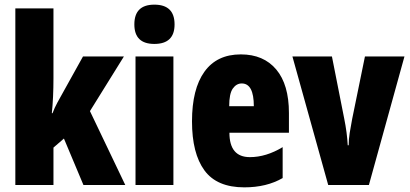

<svg xmlns="http://www.w3.org/2000/svg" viewBox="-20 -796 1763 826"><path d="M46 -760V0H210V-161L255 -200L339 0H519L367 -318L513 -553H337L247 -391Q238 -375 226.5 -354Q215 -333 206 -309H203Q210 -377 210 -459V-760Z M558 -691Q558 -607 644 -607Q731 -607 731 -691Q731 -776 644 -776Q558 -776 558 -691ZM563 -553V0H726V-553Z M806 -274Q806 -136 859.5 -63Q913 10 1031 10Q1127 10 1196 -30V-163Q1125 -120 1055 -120Q967 -120 967 -225H1223V-310Q1223 -432 1168.5 -497Q1114 -562 1016 -562Q913 -562 859.5 -487.5Q806 -413 806 -274ZM1072 -339H966Q966 -393 981.5 -415Q997 -437 1020 -437Q1072 -437 1072 -339Z M1567 0 1720 -553H1550L1495 -284Q1489 -253 1484.5 -224.5Q1480 -196 1480 -171H1476Q1473 -226 1461 -285L1408 -553H1238L1392 0Z"/></svg>

Font: Noto Sans Display Condensed Black
Style: Regular
Weight: 900
Width: 3
Designer: Monotype Design team
Foundry: Monotype Imaging Inc.
Version: 1.000